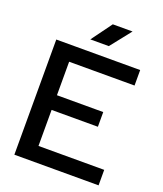

<svg xmlns="http://www.w3.org/2000/svg" viewBox="-165 -1035 967 1142"><g transform="rotate(20 318.0 -464.5)"><path d="M64 0V-729H595V-631H181V-98H597V0ZM165 -326V-419H474V-326ZM254 -799 349 -929H474L371 -799Z"/></g></svg>

Font: Hubot Sans Medium
Style: Regular
Weight: 500
Designer: Deni Anggara
Foundry: GitHub, Inc., Subsidiary of Microsoft Corporation
Version: Version 2.000